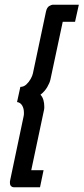

<svg xmlns="http://www.w3.org/2000/svg" viewBox="-20 -760 353 811"><path d="M245 -668 193 -424Q190 -410 179.5 -392Q169 -374 151 -360Q160 -350 163.5 -337Q167 -324 167 -311Q167 -307 167 -303.5Q167 -300 166 -296L112 -41H164L149 31H38Q32 31 27 26.5Q22 22 22 12Q22 10 22 7Q22 4 23 1L80 -270Q81 -274 81 -277.5Q81 -281 81 -285Q81 -302 73.5 -314.5Q66 -327 52 -329L66 -393Q80 -393 91 -403Q102 -413 109.5 -426.5Q117 -440 119 -450L174 -710Q178 -729 188 -734.5Q198 -740 202 -740H313L297 -668Z"/></svg>

Font: Raleway Thin Medium
Style: Italic
Weight: 500
Italic angle: -12°
Version: Version 4.026